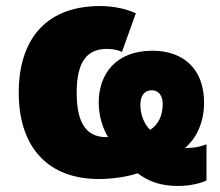

<svg xmlns="http://www.w3.org/2000/svg" viewBox="-20 -583 728 636"><path d="M312 -563C115 -563 42 -432 42 -277C42 -92 142 10 307 10C358 10 406 1 436 -9C472 18 512 33 569 33C611 33 644 24 664 15V-105C651 -99 625 -93 604 -93C598 -93 594 -93 592 -92C622 -117 656 -166 656 -243C656 -354 588 -415 485 -415C362 -415 307 -336 307 -243C307 -195 323 -153 338 -129H323C271 -133 234 -168 234 -276C234 -381 270 -421 334 -421C357 -421 374 -416 384 -411L430 -539C397 -554 355 -563 312 -563ZM483 -284C505 -284 519 -266 519 -239C519 -204 507 -171 477 -153C456 -174 445 -205 445 -236C445 -268 460 -284 483 -284Z"/></svg>

Font: Noto Sans UI Black
Style: Regular
Weight: 900
Designer: Monotype Design Team
Foundry: Monotype Imaging Inc.
Version: Version 1.901